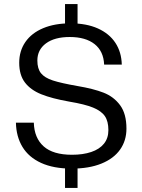

<svg xmlns="http://www.w3.org/2000/svg" viewBox="-20 -834 696 939"><path d="M57.9 -234H145.4Q147.6 -159.1 193.6 -118.1Q239.6 -77.1 332 -77.1Q385.9 -77.1 426.1 -90.6Q466.3 -104.1 488.2 -131Q510.1 -157.9 510.1 -197.7Q510.1 -240.7 492.9 -266Q475.6 -291.3 435.1 -307.9Q394.6 -324.4 318.9 -337Q234.4 -351.9 182.1 -372.9Q129.7 -394 101.9 -430.6Q74 -467.1 74 -527.1Q74 -585 104.1 -628.6Q134.3 -672.3 190.9 -696.1Q247.4 -719.9 325 -719.9Q403 -719.9 458.8 -694.8Q514.6 -669.7 544.4 -624.4Q574.1 -579 575.6 -518.1H489.3Q486.6 -583.6 442.6 -618.3Q398.6 -653 321 -653Q247.1 -653 204.9 -621.9Q162.7 -590.7 162.7 -538.1Q162.7 -497.9 180.6 -475.7Q198.4 -453.6 238.4 -440.5Q278.3 -427.4 359.9 -413.1Q436.3 -400.3 486.2 -380.9Q536.1 -361.6 567.3 -319.6Q598.4 -277.6 598.4 -204.9Q598.4 -146.4 567.3 -102.4Q536.1 -58.3 475.9 -33.9Q415.6 -9.4 330.6 -9.4Q242 -9.4 181.1 -37.2Q120.3 -65 89.8 -115.6Q59.3 -166.1 57.9 -234ZM298 -39.9H359.3V85H298ZM298 -814H359.3V-679.9H298Z"/></svg>

Font: Mona Sans VF XLt
Style: Regular
Weight: 200
Designer: Deni Anggara
Foundry: GitHub
Version: Version 2.000;Glyphs 3.2.3 (3260)